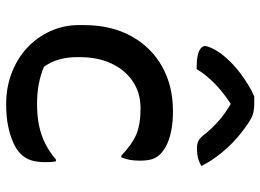

<svg xmlns="http://www.w3.org/2000/svg" viewBox="-134 -722 867 640"><g transform="rotate(90 300.0 -402.5)"><path d="M350 -545Q385 -545 412.5 -540Q440 -535 460.5 -525.5Q481 -516 494 -503Q506 -491 511 -475.5Q516 -460 516 -435Q516 -416 513.5 -402Q511 -388 505 -373H499Q463 -408 429.5 -422.5Q396 -437 342 -437Q290 -437 251.5 -411Q213 -385 192 -339.5Q171 -294 171 -235V-223Q171 -194 178.5 -166.5Q186 -139 203 -115Q232 -103 262 -97.5Q292 -92 327 -92Q368 -92 400.5 -99Q433 -106 460.5 -120Q488 -134 512 -155H518Q520 -147 520.5 -139Q521 -131 521 -118Q521 -93 515 -73Q509 -53 493 -37Q479 -23 455.5 -12.5Q432 -2 400.5 4.5Q369 11 327 11Q273 11 225 -7Q177 -25 141 -58Q105 -91 84.5 -136Q64 -181 64 -233V-246Q64 -339 101 -406Q138 -473 202.5 -509Q267 -545 350 -545ZM302 -816Q308 -816 313 -816Q318 -816 326 -816Q345 -816 361 -811.5Q377 -807 404 -787Q421 -775 438.5 -760Q456 -745 473 -726.5Q490 -708 505.5 -686.5Q521 -665 534 -640Q521 -632 507 -628.5Q493 -625 475 -625Q458 -625 448 -631Q438 -637 423 -657Q403 -681 377 -703Q351 -725 304 -751L360 -737H294L349 -752Q295 -719 262 -687Q229 -655 211 -624H205Q181 -624 165.5 -627.5Q150 -631 142 -637.5Q134 -644 134 -651Q134 -659 140 -672.5Q146 -686 159 -705Q172 -722 188.5 -738.5Q205 -755 224.5 -769.5Q244 -784 263.5 -796Q283 -808 302 -816Z"/></g></svg>

Font: Recursive Monospace Casual Medium
Style: Regular
Weight: 500
Version: Version 1.047